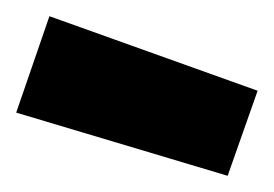

<svg xmlns="http://www.w3.org/2000/svg" viewBox="-38 -795 338 237"><path d="M23 -775 280 -683 243 -578 -18 -656Z"/></svg>

Font: TitilliumText22L Xb
Style: Bold
Weight: 400
Designer: Campivisivi
Foundry: Campivisivi
Version: 1.000